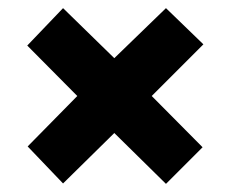

<svg xmlns="http://www.w3.org/2000/svg" viewBox="-20 -589 566 472"><path d="M388 -569 480 -480 353 -353 478 -227 388 -137 261 -262 135 -138 48 -229 170 -353 47 -477 135 -569 261 -446Z"/></svg>

Font: Noto Sans Lao UI Cond Blk
Style: Regular
Weight: 900
Width: 3
Designer: Monotype Design Team
Foundry: Monotype Imaging Inc.
Version: Version 2.000; ttfautohint (v1.8.4.7-5d5b)